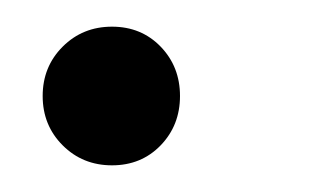

<svg xmlns="http://www.w3.org/2000/svg" viewBox="-20 -119 242 144"><path d="M64 5Q42 5 27 -10Q12 -25 12 -47Q12 -69 27 -84Q42 -99 64 -99Q86 -99 100.5 -84Q115 -69 115 -47Q115 -25 100.5 -10Q86 5 64 5Z"/></svg>

Font: DM Sans 11pt Light
Style: Italic
Weight: 300
Italic angle: -10°
Version: Version 4.004;gftools[0.9.30]